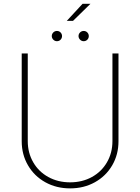

<svg xmlns="http://www.w3.org/2000/svg" viewBox="-20 -992 747 1023"><path d="M611.3 -707V-239.3Q611.3 -168.5 577.9 -111.1Q544.4 -53.7 485.6 -21Q426.8 11.7 353.5 11.7Q280.3 11.7 221.4 -21Q162.6 -53.7 129.2 -111.1Q95.7 -168.5 95.7 -239.3V-707H127.9V-240.2Q127.9 -177.7 157 -127.4Q186 -77.1 237.5 -48.8Q289.1 -20.5 353.5 -20.5Q418 -20.5 469.5 -48.8Q521 -77.1 550 -127.4Q579.1 -177.7 579.1 -240.2V-707ZM419.9 -971.7H461.9L369.1 -880.9H335.9ZM255.9 -799.8Q255.9 -811 263.9 -819.1Q272 -827.1 283.2 -827.1Q294.9 -827.1 302.7 -819.1Q310.5 -811 310.5 -799.8Q310.5 -788.6 302.7 -780.5Q294.9 -772.5 283.2 -772.5Q272 -772.5 263.9 -780.8Q255.9 -789.1 255.9 -799.8ZM398.4 -799.8Q398.4 -811 406.5 -819.1Q414.6 -827.1 425.8 -827.1Q437.5 -827.1 445.3 -819.1Q453.1 -811 453.1 -799.8Q453.1 -788.6 445.3 -780.5Q437.5 -772.5 425.8 -772.5Q414.6 -772.5 406.5 -780.8Q398.4 -789.1 398.4 -799.8Z"/></svg>

Font: Pretendard Thin
Style: Regular
Weight: 100
Designer: Base glyphs from Inter by Rasmus Andersson; Hangeul glyphs from Noto Sans CJK(Source Han Sans) by Jang Soo-young and Kan
Foundry: Kil Hyung-jin
Version: Version 1.309